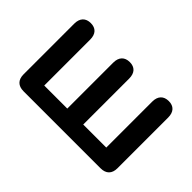

<svg xmlns="http://www.w3.org/2000/svg" viewBox="-82 -746 996 996"><g transform="rotate(45 415.5 -248.5)"><path d="M133 0H698C738 0 760 -22 760 -62V-434C760 -475 739 -497 702 -497C665 -497 643 -475 643 -434V-97H474V-434C474 -475 453 -497 416 -497C379 -497 357 -475 357 -434V-97H188V-434C188 -475 167 -497 130 -497C93 -497 71 -475 71 -434V-62C71 -22 93 0 133 0Z"/></g></svg>

Font: SN Pro SemiBold
Style: Regular
Weight: 600
Designer: Tobias Whetton
Foundry: Supernotes
Version: Version 1.003;Glyphs 3.3 (3324)